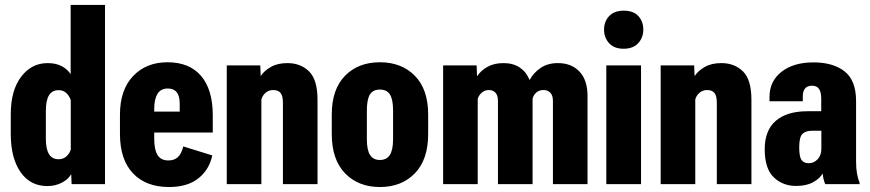

<svg xmlns="http://www.w3.org/2000/svg" viewBox="-20 -751 3548 783"><path d="M23.9 -204.6Q23.9 -106.9 63.5 -49.6Q103 7.8 172.9 7.8Q205.1 7.8 231.4 -5.6Q257.8 -19 269.5 -39.6H270.5L272 0H408.2V-731H268.1V-448.2Q257.3 -466.8 233.4 -480.2Q209.5 -493.7 174.3 -493.7Q108.4 -493.7 66.2 -438Q23.9 -382.3 23.9 -284.7ZM167 -184.6V-298.3Q167 -341.3 179.7 -362.3Q192.4 -383.3 219.2 -383.3Q237.8 -383.3 250.2 -371.8Q262.7 -360.4 268.6 -342.3V-140.6Q262.7 -123.5 250 -112.5Q237.3 -101.6 219.2 -101.6Q192.4 -101.6 179.7 -122.6Q167 -143.6 167 -184.6Z M469.2 -205.1Q469.2 -100.1 522.2 -44.2Q575.2 11.7 669.4 11.7Q744.6 11.7 789.1 -23.7Q833.5 -59.1 845.7 -117.2L727.5 -153.8Q719.7 -123 705.1 -109.9Q690.4 -96.7 667 -96.7Q636.2 -96.7 622.6 -118.4Q608.9 -140.1 608.9 -186V-306.2Q608.9 -347.2 622.6 -368.7Q636.2 -390.1 664.1 -390.1Q688.5 -390.1 700.7 -375Q712.9 -359.9 712.9 -327.6V-295.9H553.7V-210.4H847.7V-282.7Q847.2 -386.7 799.6 -441.9Q752 -497.1 663.1 -497.1Q576.2 -497.1 522.7 -440.7Q469.2 -384.3 469.2 -283.2Z M904.8 0H1045.9V-345.2Q1049.8 -360.8 1062.7 -372.3Q1075.7 -383.8 1094.2 -383.8Q1114.3 -383.8 1124 -372.1Q1133.8 -360.4 1133.8 -331.5V0H1274.9V-344.2Q1274.9 -426.3 1240.2 -460Q1205.6 -493.7 1152.3 -493.7Q1111.8 -493.7 1084.7 -478Q1057.6 -462.4 1044.4 -442.4H1043L1041.5 -484.4H904.8Z M1333 -204.6Q1333 -100.1 1387.2 -44.2Q1441.4 11.7 1529.3 11.7Q1617.7 11.7 1671.9 -44.2Q1726.1 -100.1 1726.1 -204.6V-284.2Q1726.1 -386.7 1671.9 -441.9Q1617.7 -497.1 1529.3 -497.1Q1440.9 -497.1 1387 -441.9Q1333 -386.7 1333 -284.2ZM1476.1 -300.3Q1476.1 -344.7 1488.3 -365.2Q1500.5 -385.7 1529.3 -385.7Q1557.6 -385.7 1570.3 -365.5Q1583 -345.2 1583 -300.3V-183.6Q1583 -139.6 1569.8 -119.1Q1556.6 -98.6 1529.3 -98.6Q1502 -98.6 1489 -119.1Q1476.1 -139.6 1476.1 -183.6Z M1787.1 0H1928.2V-348.1Q1932.6 -362.3 1944.6 -373Q1956.5 -383.8 1973.6 -383.8Q1990.2 -383.8 2000.5 -373Q2010.7 -362.3 2010.7 -338.9V0H2151.9V-348.1Q2155.3 -363.3 2167.2 -373.8Q2179.2 -384.3 2197.8 -383.8Q2213.4 -383.8 2224.1 -373Q2234.9 -362.3 2234.9 -339.4V0H2376V-359.9Q2376 -424.3 2343.3 -459Q2310.5 -493.7 2255.4 -493.7Q2213.4 -493.7 2184.8 -474.1Q2156.2 -454.6 2140.6 -425.8H2139.2Q2126.5 -457.5 2099.6 -475.6Q2072.8 -493.7 2033.2 -493.7Q1995.6 -493.7 1968.5 -478.8Q1941.4 -463.9 1926.8 -441.4H1925.3L1923.8 -484.4H1787.1Z M2452.6 0H2594.2V-484.4H2452.6ZM2443.4 -630.4Q2443.4 -597.7 2463.9 -575Q2484.4 -552.2 2522.9 -552.2Q2562 -552.2 2582.8 -575Q2603.5 -597.7 2603.5 -630.4Q2603.5 -663.6 2583.3 -685.5Q2563 -707.5 2523.9 -707.5Q2484.9 -707.5 2464.1 -685.3Q2443.4 -663.1 2443.4 -630.4Z M2674.3 0H2815.4V-345.2Q2819.3 -360.8 2832.3 -372.3Q2845.2 -383.8 2863.8 -383.8Q2883.8 -383.8 2893.6 -372.1Q2903.3 -360.4 2903.3 -331.5V0H3044.4V-344.2Q3044.4 -426.3 3009.8 -460Q2975.1 -493.7 2921.9 -493.7Q2881.3 -493.7 2854.2 -478Q2827.1 -462.4 2814 -442.4H2812.5L2811 -484.4H2674.3Z M3098.6 -142.1Q3098.6 -63.5 3135.3 -28.1Q3171.9 7.3 3226.6 7.3Q3268.1 7.3 3295.4 -7.6Q3322.8 -22.5 3335 -43.5Q3335.9 -31.7 3338.9 -19.5Q3341.8 -7.3 3345.7 0H3485.4V-7.3Q3478.5 -22.5 3474.9 -43.7Q3471.2 -64.9 3471.2 -91.3V-338.4Q3471.2 -423.3 3424.3 -460Q3377.4 -496.6 3297.4 -496.6Q3216.3 -496.6 3167.2 -458.3Q3118.2 -419.9 3118.2 -356.4V-337.9H3253.9V-359.9Q3253.9 -377.9 3262.7 -389.6Q3271.5 -401.4 3291.5 -401.4Q3312 -401.4 3320.6 -387.7Q3329.1 -374 3329.1 -349.1V-297.4H3273.9Q3189.5 -297.4 3144 -258.5Q3098.6 -219.7 3098.6 -142.1ZM3239.3 -150.4Q3239.3 -191.9 3252.4 -204.8Q3265.6 -217.8 3291.5 -217.8H3329.6V-144.5Q3329.6 -117.7 3314.5 -101.6Q3299.3 -85.4 3278.3 -85.4Q3258.3 -85.4 3248.8 -98.6Q3239.3 -111.8 3239.3 -150.4Z"/></svg>

Font: Roboto Flex
Style: wght 700 wdth 25 opsz 34 GRAD 0.00 slnt 0.00 XTRA 468 XOPQ 96 YOPQ 79 YTLC 514 YTUC 712 YTAS 750 YTDE -203.00 YTFI 738
Weight: 700
Width: 1
Designer: Berlow after Robertson
Foundry: Google
Version: Version 3.100